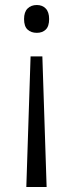

<svg xmlns="http://www.w3.org/2000/svg" viewBox="-20 -563 294 766"><path d="M102 -338H149L166 183H85ZM176 -487Q176 -458 162.5 -445Q149 -432 127 -432Q104 -432 90 -445Q76 -458 76 -487Q76 -515 90 -529Q104 -543 127 -543Q149 -543 162.5 -529Q176 -515 176 -487Z"/></svg>

Font: Noto Sans Syriac Eastern Light
Style: Regular
Weight: 300
Designer: Patrick Giasson and the Monotype Design Team
Foundry: Monotype Imaging Inc.
Version: Version 3.001